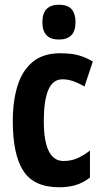

<svg xmlns="http://www.w3.org/2000/svg" viewBox="-20 -781 437 811"><path d="M230 10Q124 10 79 -58.5Q34 -127 34 -270Q34 -354 54 -418.5Q74 -483 118 -519.5Q162 -556 234 -556Q284 -556 315 -546.5Q346 -537 372 -521L337 -416Q310 -431 288 -438.5Q266 -446 244 -446Q203 -446 184 -401Q165 -356 165 -270Q165 -101 248 -101Q280 -101 305.5 -112Q331 -123 360 -145V-31Q330 -8 299 1Q268 10 230 10ZM229 -761Q266 -761 282.5 -742Q299 -723 299 -687Q299 -614 229 -614Q159 -614 159 -687Q159 -761 229 -761Z"/></svg>

Font: Noto Sans Gujarati UI ExtraCondensed
Style: Bold
Weight: 700
Width: 2
Designer: Jelle Bosma - Monotype Design Team, Universal Thirst
Foundry: Monotype Imaging Inc.
Version: Version 2.106; ttfautohint (v1.8.4.7-5d5b)